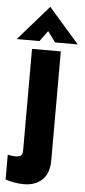

<svg xmlns="http://www.w3.org/2000/svg" viewBox="-93 -754 444 1003"><g transform="rotate(5 129.0 -252.5)"><path d="M-25 199V69Q0 74 15 74Q35.5 74 44.2 66.8Q53 59.5 53 36V-493H204V78Q204 146 168 180.5Q132 215 71 215Q49.5 215 23.8 210.8Q-2 206.5 -25 199ZM129 -720 289 -537H170L129 -593L88 -537H-31Z"/></g></svg>

Font: HK Grotesk Black
Style: Regular
Weight: 900
Designer: Alfredo Marco Pradil
Foundry: Hanken Design Co.
Version: Version 3.001